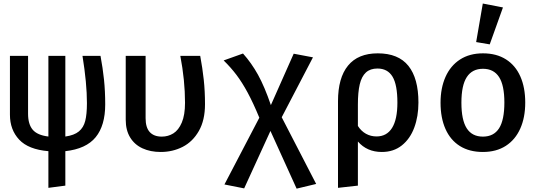

<svg xmlns="http://www.w3.org/2000/svg" viewBox="-20 -864 3117 1109"><path d="M357.4 -75.4Q408.7 -82.6 435.6 -104.9Q462.6 -127.2 472.3 -165.6Q482.1 -204.1 482.1 -268.2Q482.1 -383.1 456.4 -541.5H560.5Q573.8 -470.8 580.8 -403.6Q587.7 -336.4 587.7 -261Q587.7 -139 532.6 -71.5Q477.4 -4.1 357.4 9.2V208.2L259.5 221V9.2Q144.1 -0.5 90.8 -57.4Q37.4 -114.4 37.4 -201.5V-541.5H142.1V-207.2Q142.1 -146.2 169 -114.6Q195.9 -83.1 259.5 -75.4V-541.5H357.4Z M1136.4 -541.5Q1149.7 -470.3 1156.9 -403.6Q1164.1 -336.9 1164.1 -262.1Q1164.1 -169.7 1128.7 -107.7Q1093.3 -45.6 1035.4 -15.9Q977.4 13.8 908.2 13.8Q848.7 13.8 803.1 -7.2Q757.4 -28.2 731.8 -70Q706.2 -111.8 706.2 -172.3V-541.5H821V-181Q821 -127.2 845.1 -101Q869.2 -74.9 914.4 -74.9Q951.3 -74.9 981.3 -93.6Q1011.3 -112.3 1030 -155.9Q1048.7 -199.5 1048.7 -270.3Q1048.7 -399.5 1021.5 -541.5Z M1607.2 -186.7 1806.2 198.5 1693.3 225.6 1542.1 -107.7 1390.3 224.1 1276.4 201.5 1477.9 -184.1Q1442.6 -269.7 1410.5 -329Q1378.5 -388.2 1345.9 -431.3Q1313.3 -474.4 1271.8 -514.9L1383.6 -554.9Q1432.3 -500.5 1470.3 -432.1Q1508.2 -363.6 1544.6 -256.9L1676.4 -553.8L1787.7 -532.8Z M2396.9 -271.8Q2396.9 -191.8 2372.8 -126.9Q2348.7 -62.1 2301 -24.1Q2253.3 13.8 2185.6 13.8Q2099.5 13.8 2047.2 -46.7V208.2L1932.3 221V-279Q1932.3 -414.4 1990.3 -485.1Q2048.2 -555.9 2162.1 -555.9Q2281 -555.9 2339 -483.6Q2396.9 -411.3 2396.9 -271.8ZM2047.2 -260V-136.4Q2066.2 -106.7 2093.8 -91.3Q2121.5 -75.9 2154.9 -75.9Q2213.8 -75.9 2244.6 -125.1Q2275.4 -174.4 2275.4 -271.3Q2275.4 -374.4 2247.2 -421.3Q2219 -468.2 2160 -468.2Q2118.5 -468.2 2093.6 -445.4Q2068.7 -422.6 2057.9 -376.9Q2047.2 -331.3 2047.2 -260Z M3013.8 -271.8Q3013.8 -185.6 2985.1 -121.3Q2956.4 -56.9 2901.5 -21.5Q2846.7 13.8 2769.2 13.8Q2691.3 13.8 2636.4 -20.5Q2581.5 -54.9 2553.1 -119Q2524.6 -183.1 2524.6 -270.8Q2524.6 -355.4 2553.3 -420Q2582.1 -484.6 2637.2 -520.3Q2692.3 -555.9 2769.7 -555.9Q2847.7 -555.9 2902.6 -521Q2957.4 -486.2 2985.6 -422.3Q3013.8 -358.5 3013.8 -271.8ZM2645.1 -270.8Q2645.1 -170.8 2675.9 -122.8Q2706.7 -74.9 2769.2 -74.9Q2831.8 -74.9 2862.6 -122.8Q2893.3 -170.8 2893.3 -271.8Q2893.3 -371.3 2862.6 -419Q2831.8 -466.7 2769.7 -466.7Q2707.2 -466.7 2676.2 -418.7Q2645.1 -370.8 2645.1 -270.8ZM2730.3 -621 2768.7 -843.6 2885.1 -821 2808.7 -607.7Z"/></svg>

Font: Fira Code Fixed Medium
Style: Regular
Weight: 500
Monospace: yes
Designer: Carrois Corporate, Edenspiekermann AG, Nikita Prokopov
Foundry: Carrois Corporate, Edenspiekermann AG, Nikita Prokopov
Version: Version 5.002